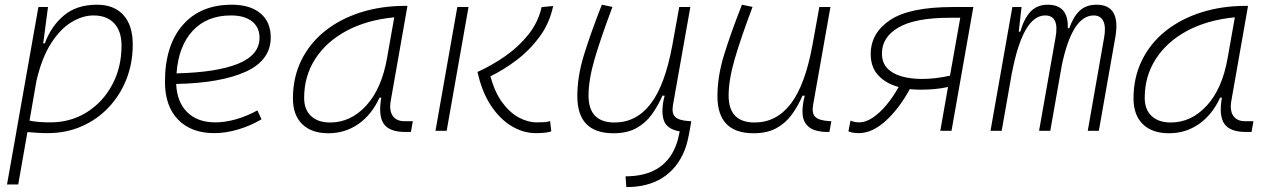

<svg xmlns="http://www.w3.org/2000/svg" viewBox="-20 -547 5313 803"><path d="M56.2 224.6H9.3L49.3 -0.5Q48.8 -0.5 48.3 -0.5L49.3 -1.5L140.6 -517.6H180.7L162.1 -375.5L160.2 -365.7H167.5Q193.8 -437.5 247.3 -482.4Q300.8 -527.3 385.7 -527.3Q457 -527.3 496.1 -484.1Q535.2 -440.9 535.2 -361.3Q535.2 -282.2 508.3 -214.6Q481.4 -147 433.3 -96.7Q385.3 -46.4 320.6 -18.3Q255.9 9.8 179.7 9.8Q158.2 9.8 137.2 8.5Q116.2 7.3 94.7 5.4ZM103.5 -42.5Q137.7 -35.2 190.4 -35.2Q275.4 -35.2 342.8 -77.4Q410.2 -119.6 449.2 -192.4Q488.3 -265.1 488.3 -356.4Q488.3 -416.5 457.5 -449.5Q426.8 -482.4 371.1 -482.4Q325.2 -482.4 278.3 -453.9Q231.4 -425.3 192.9 -364.7Q154.3 -304.2 132.3 -208Z M880.9 -35.2Q921.4 -35.2 967.5 -48.3Q1013.7 -61.5 1056.6 -85.4L1073.7 -47.9Q1027.8 -21 976.1 -5.6Q924.3 9.8 876.5 9.8Q779.3 9.8 724.6 -46.9Q669.9 -103.5 669.9 -204.6Q669.9 -356.4 743.9 -441.9Q817.9 -527.3 949.7 -527.3Q1026.4 -527.3 1069.3 -491.2Q1112.3 -455.1 1112.3 -390.6Q1112.3 -294.9 1008.1 -247.3Q903.8 -199.7 716.8 -195.8Q720.2 -120.1 763.2 -77.6Q806.2 -35.2 880.9 -35.2ZM718.3 -240.2Q886.2 -244.1 975.8 -280.5Q1065.4 -316.9 1065.4 -389.2Q1065.4 -432.6 1034.2 -457.5Q1002.9 -482.4 945.8 -482.4Q845.7 -482.4 786.1 -418.5Q726.6 -354.5 718.3 -240.2Z M1353.5 10.3Q1282.7 10.3 1243.9 -27.8Q1205.1 -65.9 1205.1 -135.3Q1205.1 -223.1 1240.2 -294.7Q1275.4 -366.2 1338.9 -417Q1402.3 -467.8 1488.3 -495.1Q1574.2 -522.5 1675.3 -522.5H1684.1L1614.3 -126Q1606.9 -85.4 1622.3 -62.7Q1637.7 -40 1672.4 -40H1706.5L1698.7 4.9H1675.8Q1607.9 4.9 1584.7 -29.5Q1561.5 -64 1574.7 -138.7H1567.4Q1534.2 -66.9 1478.8 -28.3Q1423.3 10.3 1353.5 10.3ZM1360.8 -34.7Q1446.8 -34.7 1511.7 -105.5Q1576.7 -176.3 1599.1 -306.2L1628.9 -474.6Q1513.7 -463.4 1429.2 -418Q1344.7 -372.6 1298.3 -300.5Q1252 -228.5 1252 -137.7Q1252 -88.9 1280.8 -61.8Q1309.6 -34.7 1360.8 -34.7Z M2220.7 9.8Q2168.9 9.8 2120.1 -19.3Q2071.3 -48.3 2033.4 -105.2Q1995.6 -162.1 1977.1 -246.1Q2037.6 -273.4 2093.5 -312.5Q2149.4 -351.6 2190.2 -402.8Q2231 -454.1 2245.1 -517.1L2293.5 -522Q2278.3 -449.2 2236.1 -392.3Q2193.8 -335.4 2138.9 -294.4Q2084 -253.4 2031.2 -228Q2049.3 -160.6 2080.8 -118.2Q2112.3 -75.7 2150.1 -55.4Q2188 -35.2 2224.6 -35.2Q2242.2 -35.2 2256.1 -36.1Q2270 -37.1 2280.8 -40.5L2285.6 2.4Q2272.5 6.8 2255.9 8.3Q2239.3 9.8 2220.7 9.8ZM1801.3 0 1892.6 -517.6H1939.5L1848.1 0Z M2599.6 235.4 2596.2 190.4Q2752.9 190.4 2804.2 68.4Q2811 52.2 2815.2 36.4Q2819.3 20.5 2822.8 2.4Q2767.1 -6.8 2755.4 -46.4Q2743.7 -85.9 2759.8 -147H2750.5Q2731.4 -103 2705.3 -67.4Q2679.2 -31.7 2640.6 -10.7Q2602.1 10.3 2545.4 10.3Q2394.5 10.3 2394.5 -145Q2394.5 -227.1 2422.4 -317.6Q2450.2 -408.2 2497.1 -527.3L2541.5 -518.1Q2492.7 -388.7 2467 -300.8Q2441.4 -212.9 2441.4 -147.5Q2441.4 -34.7 2550.3 -34.7Q2641.1 -34.7 2701.2 -112.8Q2761.2 -190.9 2792 -358.4L2820.8 -517.6H2867.2L2794.4 -106.9Q2788.6 -73.2 2804 -58.1Q2819.3 -43 2862.3 -40.5L2871.1 -40L2865.7 -8.3Q2860.8 19.5 2855.7 41.5Q2850.6 63.5 2842.8 82.5Q2812.5 157.7 2750.5 196.8Q2688.5 235.8 2599.6 235.4Z M3131.3 10.3Q2980.5 10.3 2980.5 -145Q2980.5 -227.1 3008.3 -317.6Q3036.1 -408.2 3083 -527.3L3127.4 -518.1Q3078.6 -388.7 3053 -300.8Q3027.3 -212.9 3027.3 -147.5Q3027.3 -34.7 3136.2 -34.7Q3227.1 -34.7 3287.1 -112.8Q3347.2 -190.9 3377.9 -358.4L3406.7 -517.6H3453.1L3380.4 -106.9Q3374.5 -73.2 3389.9 -58.1Q3405.3 -43 3448.2 -40.5L3457 -40L3448.7 4.9H3443.4Q3390.6 4.9 3365.5 -13.9Q3340.3 -32.7 3336.9 -66.7Q3333.5 -100.6 3345.7 -147H3336.4Q3317.4 -103 3291.3 -67.4Q3265.1 -31.7 3226.6 -10.7Q3188 10.3 3131.3 10.3Z M3830.6 -171.9Q3806.6 -171.9 3785.2 -174.3Q3738.3 -89.4 3682.4 -39.8Q3626.5 9.8 3571.8 9.8Q3556.6 9.8 3545.7 7.6Q3534.7 5.4 3528.3 2L3537.1 -42.5Q3538.1 -42 3548.1 -38.6Q3558.1 -35.2 3573.7 -35.2Q3600.6 -35.2 3630.1 -54.9Q3659.7 -74.7 3687.7 -108.4Q3715.8 -142.1 3738.3 -183.1Q3686 -197.3 3653.8 -231.2Q3621.6 -265.1 3621.6 -320.8Q3621.6 -409.2 3703.1 -463.4Q3784.7 -517.6 3965.3 -517.6H4050.8L3959.5 0H3912.6L3944.8 -183.1Q3915.5 -176.8 3886.7 -174.3Q3857.9 -171.9 3830.6 -171.9ZM3953.1 -230.5 3996.1 -472.7H3952.6Q3807.1 -472.7 3737.8 -432.1Q3668.5 -391.6 3668.5 -323.7Q3668.5 -285.2 3690.7 -261.7Q3712.9 -238.3 3751 -227.5Q3789.1 -216.8 3835.9 -216.8Q3891.1 -216.8 3953.1 -230.5Z M4252.4 -517.6 4240.7 -414.6H4247.1Q4263.2 -470.2 4290.5 -498.8Q4317.9 -527.3 4361.8 -527.3Q4449.2 -527.3 4445.8 -429.2H4452.1Q4469.2 -477.5 4495.8 -502.4Q4522.5 -527.3 4566.4 -527.3Q4668.5 -527.3 4644.5 -390.6L4575.7 0H4529.3L4597.7 -389.6Q4606 -435.5 4594.2 -459Q4582.5 -482.4 4554.2 -482.4Q4464.4 -482.4 4420.9 -274.4L4372.6 0H4325.7L4394.5 -389.6Q4411.6 -482.4 4351.1 -482.4Q4258.3 -482.4 4212.4 -242.7V-244.6L4169.4 0H4122.6L4213.9 -517.6Z M4869.1 10.3Q4798.3 10.3 4759.5 -27.8Q4720.7 -65.9 4720.7 -135.3Q4720.7 -223.1 4755.9 -294.7Q4791 -366.2 4854.5 -417Q4918 -467.8 5003.9 -495.1Q5089.8 -522.5 5190.9 -522.5H5199.7L5129.9 -126Q5122.6 -85.4 5137.9 -62.7Q5153.3 -40 5188 -40H5222.2L5214.4 4.9H5191.4Q5123.5 4.9 5100.3 -29.5Q5077.1 -64 5090.3 -138.7H5083Q5049.8 -66.9 4994.4 -28.3Q4939 10.3 4869.1 10.3ZM4876.5 -34.7Q4962.4 -34.7 5027.3 -105.5Q5092.3 -176.3 5114.7 -306.2L5144.5 -474.6Q5029.3 -463.4 4944.8 -418Q4860.4 -372.6 4814 -300.5Q4767.6 -228.5 4767.6 -137.7Q4767.6 -88.9 4796.4 -61.8Q4825.2 -34.7 4876.5 -34.7Z"/></svg>

Font: Cascadia Code NF ExtraLight
Style: Italic
Weight: 200
Italic angle: -10°
Monospace: yes
Designer: Aaron Bell
Foundry: Saja Typeworks
Version: Version 2404.023; ttfautohint (v1.8.4)